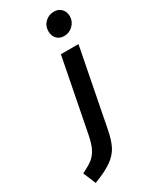

<svg xmlns="http://www.w3.org/2000/svg" viewBox="-274 -623 715 888"><g transform="rotate(-30 83.0 -179.5)"><path d="M0 0ZM39 0Q30 47 16.5 72.5Q3 98 -16 112.5Q-35 127 -72 145L-44 212Q19 188 52.5 164Q86 140 102 109Q118 78 128 26L208 -384H114ZM117 -504Q117 -533 136.5 -552Q156 -571 184 -571Q208 -571 223 -555.5Q238 -540 238 -516Q238 -489 218 -469Q198 -449 170 -449Q146 -449 131.5 -464.5Q117 -480 117 -504Z"/></g></svg>

Font: Cambay Devanagari
Style: Bold Italic
Weight: 700
Designer: Pooja Saxena
Foundry: Pooja Saxena
Version: Version 1.005;PS 001.005;hotconv 1.0.70;makeotf.lib2.5.58329